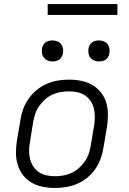

<svg xmlns="http://www.w3.org/2000/svg" viewBox="-20 -922 640 950"><path d="M252 8Q221 8 191 2Q161 -4 136 -18.5Q111 -33 93.5 -56Q76 -79 67.5 -107Q59 -135 59 -166Q59 -197 64 -228L81 -328Q85 -355 94.5 -382Q104 -409 121.5 -433.5Q139 -458 162 -477Q185 -496 212 -507.5Q239 -519 266.5 -523.5Q294 -528 321 -528Q352 -528 382 -522Q412 -516 437 -501.5Q462 -487 480 -464Q498 -441 506 -413Q514 -385 514 -354Q514 -323 509 -292L492 -192Q488 -165 478.5 -138Q469 -111 452 -86.5Q435 -62 412 -43Q389 -24 362 -12.5Q335 -1 307 3.5Q279 8 252 8ZM252 -50Q272 -50 293 -53.5Q314 -57 333.5 -66Q353 -75 370 -90Q387 -105 399.5 -123Q412 -141 419 -161Q426 -181 429 -202L446 -302Q449 -323 449 -344.5Q449 -366 444.5 -385.5Q440 -405 428.5 -422Q417 -439 400.5 -450Q384 -461 363.5 -465.5Q343 -470 322 -470Q302 -470 280.5 -466.5Q259 -463 239.5 -454Q220 -445 203 -430Q186 -415 173.5 -397Q161 -379 154.5 -359Q148 -339 144 -318L128 -218Q124 -197 124 -175.5Q124 -154 129 -134.5Q134 -115 145 -98Q156 -81 172.5 -70Q189 -59 210 -54.5Q231 -50 252 -50ZM470 -618Q457 -618 446 -622.5Q435 -627 427.5 -636Q420 -645 418 -657.5Q416 -670 418 -683Q419 -691 424 -699.5Q429 -708 436.5 -713Q444 -718 452.5 -720Q461 -722 469 -722Q482 -722 493.5 -717.5Q505 -713 512 -704Q519 -695 521.5 -682.5Q524 -670 521 -657Q520 -649 515 -640.5Q510 -632 503 -627Q496 -622 487 -620Q478 -618 470 -618ZM240 -618Q227 -618 216 -622.5Q205 -627 197.5 -636Q190 -645 188 -657.5Q186 -670 188 -683Q189 -691 194 -699.5Q199 -708 206.5 -713Q214 -718 222.5 -720Q231 -722 239 -722Q252 -722 263.5 -717.5Q275 -713 282 -704Q289 -695 291.5 -682.5Q294 -670 291 -657Q290 -649 285 -640.5Q280 -632 273 -627Q266 -622 257 -620Q248 -618 240 -618ZM561 -848H216V-902H561Z"/></svg>

Font: Iosevka Light Extended Oblique
Style: Regular
Weight: 300
Width: 7
Italic angle: -9°
Monospace: yes
Designer: Belleve Invis
Foundry: Belleve Invis
Version: Version 32.5.0; ttfautohint (v1.8.4)